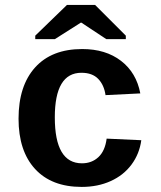

<svg xmlns="http://www.w3.org/2000/svg" viewBox="-20 -733 640 763"><path d="M304.7 9.8Q184.6 9.8 119.1 -61.8Q53.7 -133.3 53.7 -261.2Q53.7 -392.1 119.6 -465.1Q185.5 -538.1 306.6 -538.1Q399.9 -538.1 460.9 -491.2Q522 -444.3 537.6 -361.8L399.4 -355Q393.6 -395.5 370.1 -419.7Q346.7 -443.8 303.7 -443.8Q197.8 -443.8 197.8 -266.6Q197.8 -84 305.7 -84Q344.7 -84 371.1 -108.6Q397.5 -133.3 403.8 -182.1L541.5 -175.8Q534.2 -121.6 502.7 -79.1Q471.2 -36.6 419.9 -13.4Q368.7 9.8 304.7 9.8ZM480 -591.3V-577.6H402.3L303.2 -643.1H301.3L198.2 -577.6H120.1V-591.3L246.1 -713.4H357.9Z"/></svg>

Font: Cousine
Style: Bold
Weight: 700
Monospace: yes
Designer: Steve Matteson
Foundry: Ascender Corporation
Version: Version 1.20